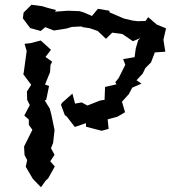

<svg xmlns="http://www.w3.org/2000/svg" viewBox="-20 -747 732 806"><path d="M284 -354 240 -315 236 -307 252 -264 260 -258 294 -214 341 -230V-215L407 -198L436 -206L432 -246L473 -257L505 -276L492 -320L521 -352L535 -379L574 -396L553 -410L579 -438L590 -461L614 -485L630 -527L674 -530L666 -580L677 -628L638 -644L602 -675L591 -659L558 -658L535 -661L501 -669L440 -695L439 -702L391 -710L366 -680L331 -695L315 -700L266 -702L211 -698L215 -705L180 -714L157 -721L112 -727L79 -694L76 -670L97 -642L107 -629L151 -617L170 -633L206 -619L258 -627L282 -634L322 -636L327 -633L355 -629L390 -617L425 -584L451 -610L494 -604L538 -574L569 -587L560 -578L550 -544L545 -507L497 -499L506 -475L478 -419L464 -402L469 -393L421 -382L419 -328L400 -325L347 -304L323 -317L295 -312ZM78 -435 111 -391 93 -363 94 -328 105 -306 82 -262 101 -245V-223L116 -202L81 -132L83 -96L94 -75L88 -47L118 4L152 39L172 11L182 2L210 -48L191 -70L209 -97L194 -125L203 -147L209 -201L201 -240L196 -264L189 -291L168 -325L174 -328L186 -386L169 -392L190 -444L192 -474L199 -488L171 -508L194 -538L151 -577L109 -566L83 -563L92 -533L85 -482L80 -445Z"/></svg>

Font: チョークS
Style: Regular
Weight: 400
Designer: [Stick] Fontworks Inc.
Foundry: [Stick] Fontworks Inc.
Version: Version 1.200;FEAKit 1.0